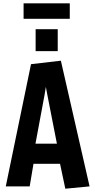

<svg xmlns="http://www.w3.org/2000/svg" viewBox="-20 -1130 578 1164"><path d="M376 14 344 -137H183L160 0H15L168 -741L349 -762L523 0ZM258 -603 250 -554 195 -259H325L267 -555ZM123 -1016V-1110H403V-1016ZM196 -820V-953H330V-820Z"/></svg>

Font: Freeman
Style: Regular
Weight: 400
Designer: Vernon Adams, Aoife Mooney, Rodrigo Fuenzalida
Foundry: Rodrigo Fuenzalida
Version: Version 1.000; ttfautohint (v1.8.4.7-5d5b)